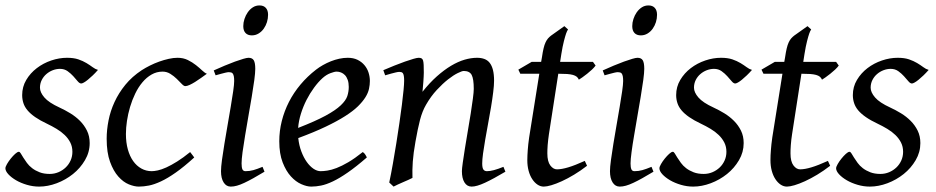

<svg xmlns="http://www.w3.org/2000/svg" viewBox="-22 -671 3465 711"><path d="M340.8 -412.1Q331.1 -400.9 321.5 -391.8Q312 -382.8 303.7 -376Q295.4 -369.1 288.8 -365.5Q282.2 -361.8 278.8 -361.8Q272.5 -361.8 265.4 -370.4Q258.3 -378.9 249.3 -388.9Q240.2 -398.9 228.3 -407.5Q216.3 -416 200.2 -416Q186.5 -416 173.3 -410.9Q160.2 -405.8 149.7 -396.7Q139.2 -387.7 132.6 -374.8Q126 -361.8 126 -346.2Q126 -329.1 142.3 -310.1Q158.7 -291 198.2 -272.9Q218.3 -263.7 238.3 -251.5Q258.3 -239.3 274.2 -223.4Q290 -207.5 300 -187.3Q310.1 -167 310.1 -141.1Q310.1 -107.4 292.7 -77.9Q275.4 -48.3 248.3 -26.6Q221.2 -4.9 188 7.6Q154.8 20 123 20Q100.1 20 77.6 13.4Q55.2 6.8 37.6 -3.4Q20 -13.7 9 -25.6Q-2 -37.6 -2 -47.9Q-2 -53.2 3.9 -63.5Q9.8 -73.7 17.8 -83.7Q25.9 -93.8 34.2 -101.3Q42.5 -108.9 47.9 -108.9Q51.3 -108.9 54.9 -102.8Q58.6 -96.7 64.2 -87.6Q69.8 -78.6 77.6 -67.9Q85.4 -57.1 97.2 -48.1Q108.9 -39.1 124.8 -33Q140.6 -26.9 162.1 -26.9Q179.2 -26.9 194.6 -33.4Q210 -40 221.4 -51Q232.9 -62 239.5 -76.9Q246.1 -91.8 246.1 -108.9Q246.1 -127.9 238.3 -143.3Q230.5 -158.7 217.5 -171.1Q204.6 -183.6 187.5 -193.8Q170.4 -204.1 151.9 -212.9Q126 -225.1 108.4 -237.3Q90.8 -249.5 80.1 -262.2Q69.3 -274.9 64.7 -289.1Q60.1 -303.2 60.1 -318.8Q60.1 -349.6 75.2 -375Q90.3 -400.4 114.3 -418.7Q138.2 -437 167.7 -447Q197.3 -457 226.1 -457Q251 -457 268.1 -451.2Q285.2 -445.3 298.1 -437.5Q311 -429.7 320.8 -422.4Q330.6 -415 340.8 -412.1Z M744.1 -397.9Q733.9 -390.6 722.4 -382.3Q710.9 -374 700.2 -367.4Q689.5 -360.8 679.9 -356.4Q670.4 -352.1 664.1 -352.1Q658.7 -352.1 650.9 -360.4Q643.1 -368.7 632.6 -378.9Q622.1 -389.2 608.9 -397.5Q595.7 -405.8 580.1 -405.8Q558.1 -405.8 539.3 -395Q520.5 -384.3 505.4 -366.2Q490.2 -348.1 478.8 -324.5Q467.3 -300.8 459.7 -275.1Q452.1 -249.5 448.2 -223.6Q444.3 -197.8 444.3 -174.8Q444.3 -143.1 451.4 -117.7Q458.5 -92.3 471.2 -74.5Q483.9 -56.6 501.5 -46.9Q519 -37.1 540 -37.1Q548.8 -37.1 562.5 -40Q576.2 -43 594 -51Q611.8 -59.1 633.8 -72.8Q655.8 -86.4 682.1 -107.9Q686 -102.5 690.4 -97.2Q694.8 -91.8 697.3 -87.9Q659.2 -53.2 628.9 -32Q598.6 -10.7 574 0.7Q549.3 12.2 529.5 16.1Q509.8 20 492.2 20Q475.6 20 455.1 11.7Q434.6 3.4 416.3 -17.1Q397.9 -37.6 385.5 -71.8Q373 -106 373 -157.2Q373 -189.9 379.9 -224.9Q386.7 -259.8 402.1 -293.2Q417.5 -326.7 442.1 -356.9Q466.8 -387.2 502.9 -411.1Q516.6 -419.9 533.2 -428.2Q549.8 -436.5 567.6 -442.9Q585.4 -449.2 602.8 -453.1Q620.1 -457 635.3 -457Q656.7 -457 673.6 -448.7Q690.4 -440.4 703.6 -429.9Q716.8 -419.4 726.8 -409.9Q736.8 -400.4 744.1 -397.9Z M970.7 -616.2Q970.7 -602.5 966.6 -589.1Q962.4 -575.7 954.6 -564.7Q946.8 -553.7 935.5 -546.9Q924.3 -540 910.6 -540Q895.5 -540 887.2 -548.8Q878.9 -557.6 878.9 -574.2Q878.9 -587.4 883.3 -600.8Q887.7 -614.3 895.5 -625.5Q903.3 -636.7 914.3 -643.8Q925.3 -650.9 939 -650.9Q954.1 -650.9 962.4 -641.8Q970.7 -632.8 970.7 -616.2ZM957.5 -35.2Q934.6 -21.5 916.3 -11.2Q897.9 -1 882.8 6.1Q867.7 13.2 855.5 16.6Q843.3 20 832.5 20Q815.9 20 806.2 4.6Q796.4 -10.7 796.4 -37.1Q796.4 -51.8 800 -78.9Q803.7 -106 809.1 -138.9Q814.5 -171.9 820.8 -207.8Q827.1 -243.7 832.5 -276.1Q837.9 -308.6 841.6 -333.7Q845.2 -358.9 845.2 -371.1Q845.2 -382.3 843.8 -388.9Q842.3 -395.5 839.8 -398.7Q837.4 -401.9 833.5 -402.8Q829.6 -403.8 825.2 -403.8Q821.3 -403.8 813 -401.9Q804.7 -399.9 796.6 -397.7Q788.6 -395.5 776.4 -392.1L769.5 -410.2Q790 -419.4 810.3 -428Q830.6 -436.5 848.1 -442.9Q865.7 -449.2 878.9 -453.1Q892.1 -457 898.4 -457Q912.1 -457 917.7 -447.8Q923.3 -438.5 923.3 -416Q923.3 -401.9 919.7 -374.3Q916 -346.7 910.2 -312.5Q904.3 -278.3 897.9 -241Q891.6 -203.6 885.7 -169.4Q879.9 -135.3 876.2 -107.7Q872.6 -80.1 872.6 -65.9Q872.6 -50.8 875.7 -43.9Q878.9 -37.1 887.2 -37.1Q902.3 -37.1 916.3 -41Q930.2 -44.9 950.2 -53.2Z M1172.4 -381.8Q1156.2 -367.2 1140.9 -346.2Q1125.5 -325.2 1113 -300.8Q1100.6 -276.4 1092.3 -249.8Q1084 -223.1 1082 -197.3Q1146 -222.2 1183.3 -242.4Q1220.7 -262.7 1239.7 -280.8Q1258.8 -298.8 1264.2 -315.4Q1269.5 -332 1269.5 -349.1Q1269.5 -364.3 1265.6 -375.2Q1261.7 -386.2 1255.4 -392.8Q1249 -399.4 1241 -402.6Q1232.9 -405.8 1224.6 -405.8Q1216.8 -405.8 1201.7 -400.1Q1186.5 -394.5 1172.4 -381.8ZM1347.7 -371.1Q1347.7 -357.4 1344.5 -342.3Q1341.3 -327.1 1331.3 -311Q1321.3 -294.9 1303.5 -277.3Q1285.6 -259.8 1256.1 -241Q1226.6 -222.2 1184.1 -201.9Q1141.6 -181.6 1082.5 -159.7Q1085.4 -132.3 1094 -109.9Q1102.5 -87.4 1114 -71.3Q1125.5 -55.2 1138.9 -46.1Q1152.3 -37.1 1165.5 -37.1Q1175.8 -37.1 1190.4 -39.3Q1205.1 -41.5 1224.4 -48.8Q1243.7 -56.2 1267.8 -70.3Q1292 -84.5 1321.3 -107.9Q1326.7 -105 1330.8 -98.4Q1335 -91.8 1336.4 -87.9Q1296.4 -53.2 1265.6 -32Q1234.9 -10.7 1210.7 0.7Q1186.5 12.2 1167.2 16.1Q1147.9 20 1130.4 20Q1114.3 20 1093.8 11Q1073.2 2 1055.2 -17.8Q1037.1 -37.6 1024.7 -69.6Q1012.2 -101.6 1012.2 -147.9Q1012.2 -186 1021.5 -222.9Q1030.8 -259.8 1048.1 -293.7Q1065.4 -327.6 1090.8 -357.9Q1116.2 -388.2 1148.4 -413.1Q1159.7 -421.9 1173.8 -429.9Q1188 -438 1203.4 -444.1Q1218.8 -450.2 1234.6 -453.6Q1250.5 -457 1265.6 -457Q1286.6 -457 1302 -449.5Q1317.4 -441.9 1327.6 -429.7Q1337.9 -417.5 1342.8 -402.1Q1347.7 -386.7 1347.7 -371.1Z M1849.6 -35.2Q1805.2 -8.8 1774.2 5.6Q1743.2 20 1724.6 20Q1707.5 20 1698 4.6Q1688.5 -10.7 1688.5 -37.1Q1688.5 -45.9 1691.7 -68.6Q1694.8 -91.3 1699.7 -121.6Q1704.6 -151.9 1710.4 -186Q1716.3 -220.2 1721.2 -251Q1726.1 -281.7 1729.2 -306.2Q1732.4 -330.6 1732.4 -341.8Q1732.4 -378.9 1724.6 -393.6Q1716.8 -408.2 1695.3 -408.2Q1689 -408.2 1673.1 -400.4Q1657.2 -392.6 1637.2 -377Q1617.2 -361.3 1595.5 -337.9Q1573.7 -314.5 1555.7 -283.2Q1542 -259.8 1533.4 -227.1Q1524.9 -194.3 1516.6 -147Q1508.8 -103.5 1506.6 -72.3Q1504.4 -41 1505.4 -12.2Q1499 -8.8 1489.5 -4.6Q1480 -0.5 1470 3.9Q1460 8.3 1450.7 12.5Q1441.4 16.6 1435.5 20L1419.4 4.9Q1426.3 -27.3 1432.9 -64.9Q1439.5 -102.5 1445.6 -140.4Q1451.7 -178.2 1457 -215.1Q1462.4 -252 1466.3 -283Q1470.2 -314 1472.4 -337.2Q1474.6 -360.4 1474.6 -372.1Q1474.6 -383.3 1473.4 -389.9Q1472.2 -396.5 1470 -399.7Q1467.8 -402.8 1464.4 -403.8Q1460.9 -404.8 1456.5 -404.8Q1452.1 -404.8 1443.6 -402.8Q1435.1 -400.9 1426.3 -398.4Q1417.5 -396 1404.3 -392.1L1397.5 -411.1Q1418 -419.9 1438.7 -428.2Q1459.5 -436.5 1477.5 -442.9Q1495.6 -449.2 1509 -453.1Q1522.5 -457 1528.3 -457Q1535.2 -457 1539.1 -454.8Q1543 -452.6 1544.7 -446.8Q1546.4 -440.9 1546.9 -430.2Q1547.4 -419.4 1547.4 -401.9Q1547.4 -396.5 1546.9 -387.2Q1546.4 -377.9 1545.7 -367.4Q1544.9 -356.9 1543.9 -346.9Q1543 -336.9 1542.5 -331.1Q1568.8 -364.3 1595.7 -388.2Q1622.6 -412.1 1648.4 -427.5Q1674.3 -442.9 1698.5 -450Q1722.7 -457 1744.6 -457Q1759.8 -457 1771.7 -452.6Q1783.7 -448.2 1791.5 -438.2Q1799.3 -428.2 1803.5 -411.9Q1807.6 -395.5 1807.6 -372.1Q1807.6 -355 1804.4 -329.6Q1801.3 -304.2 1796.4 -274.7Q1791.5 -245.1 1785.6 -213.9Q1779.8 -182.6 1774.9 -154.3Q1770 -126 1766.8 -102.8Q1763.7 -79.6 1763.7 -65.9Q1763.7 -49.3 1768.1 -43.2Q1772.5 -37.1 1781.2 -37.1Q1792.5 -37.1 1807.1 -41Q1821.8 -44.9 1842.3 -53.2Z M2151.9 -57.1Q2127.9 -38.6 2104 -24.2Q2080.1 -9.8 2058.6 0Q2037.1 9.8 2019.8 14.9Q2002.4 20 1991.7 20Q1979.5 20 1968.5 12.7Q1957.5 5.4 1949 -7.6Q1940.4 -20.5 1935.5 -38.6Q1930.7 -56.6 1930.7 -78.1Q1930.7 -87.4 1931.2 -96.7Q1931.6 -106 1932.4 -116Q1933.1 -126 1934.3 -137.2Q1935.5 -148.4 1937.5 -162.1L1975.1 -397.9H1904.8L1897.5 -413.1L1946.8 -441.9H1981.9L1984.9 -459Q1987.8 -479 1991 -492.2Q1994.1 -505.4 1998.3 -514.2Q2002.4 -522.9 2007.3 -528.6Q2012.2 -534.2 2018.6 -539.1L2067.9 -574.2L2081.5 -562Q2077.6 -556.2 2074.2 -546.4Q2070.8 -536.6 2066.2 -518.6Q2061.5 -500.5 2056.6 -470.2L2052.2 -441.9H2173.8L2183.6 -428.2Q2178.7 -421.4 2170.2 -413.3Q2161.6 -405.3 2152.3 -397.9Q2143.1 -390.6 2134.5 -384.5Q2126 -378.4 2121.6 -376Q2118.7 -382.8 2113.5 -387Q2108.4 -391.1 2099.6 -393.6Q2090.8 -396 2077.9 -397Q2064.9 -397.9 2046.9 -397.9H2045.4L2010.7 -173.8Q2009.3 -164.6 2008.1 -154.1Q2006.8 -143.6 2006.1 -134Q2005.4 -124.5 2005.1 -116.2Q2004.9 -107.9 2004.9 -103Q2004.9 -72.8 2015.9 -58.3Q2026.9 -43.9 2040.5 -43.9Q2057.6 -43.9 2082.3 -51.3Q2106.9 -58.6 2143.6 -75.2Z M2411.1 -616.2Q2411.1 -602.5 2407 -589.1Q2402.8 -575.7 2395 -564.7Q2387.2 -553.7 2376 -546.9Q2364.7 -540 2351.1 -540Q2335.9 -540 2327.6 -548.8Q2319.3 -557.6 2319.3 -574.2Q2319.3 -587.4 2323.7 -600.8Q2328.1 -614.3 2335.9 -625.5Q2343.8 -636.7 2354.7 -643.8Q2365.7 -650.9 2379.4 -650.9Q2394.5 -650.9 2402.8 -641.8Q2411.1 -632.8 2411.1 -616.2ZM2397.9 -35.2Q2375 -21.5 2356.7 -11.2Q2338.4 -1 2323.2 6.1Q2308.1 13.2 2295.9 16.6Q2283.7 20 2272.9 20Q2256.3 20 2246.6 4.6Q2236.8 -10.7 2236.8 -37.1Q2236.8 -51.8 2240.5 -78.9Q2244.1 -106 2249.5 -138.9Q2254.9 -171.9 2261.2 -207.8Q2267.6 -243.7 2272.9 -276.1Q2278.3 -308.6 2282 -333.7Q2285.6 -358.9 2285.6 -371.1Q2285.6 -382.3 2284.2 -388.9Q2282.7 -395.5 2280.3 -398.7Q2277.8 -401.9 2273.9 -402.8Q2270 -403.8 2265.6 -403.8Q2261.7 -403.8 2253.4 -401.9Q2245.1 -399.9 2237.1 -397.7Q2229 -395.5 2216.8 -392.1L2210 -410.2Q2230.5 -419.4 2250.7 -428Q2271 -436.5 2288.6 -442.9Q2306.2 -449.2 2319.3 -453.1Q2332.5 -457 2338.9 -457Q2352.5 -457 2358.2 -447.8Q2363.8 -438.5 2363.8 -416Q2363.8 -401.9 2360.1 -374.3Q2356.4 -346.7 2350.6 -312.5Q2344.7 -278.3 2338.4 -241Q2332 -203.6 2326.2 -169.4Q2320.3 -135.3 2316.7 -107.7Q2313 -80.1 2313 -65.9Q2313 -50.8 2316.2 -43.9Q2319.3 -37.1 2327.6 -37.1Q2342.8 -37.1 2356.7 -41Q2370.6 -44.9 2390.6 -53.2Z M2762.7 -412.1Q2752.9 -400.9 2743.4 -391.8Q2733.9 -382.8 2725.6 -376Q2717.3 -369.1 2710.7 -365.5Q2704.1 -361.8 2700.7 -361.8Q2694.3 -361.8 2687.3 -370.4Q2680.2 -378.9 2671.1 -388.9Q2662.1 -398.9 2650.1 -407.5Q2638.2 -416 2622.1 -416Q2608.4 -416 2595.2 -410.9Q2582 -405.8 2571.5 -396.7Q2561 -387.7 2554.4 -374.8Q2547.9 -361.8 2547.9 -346.2Q2547.9 -329.1 2564.2 -310.1Q2580.6 -291 2620.1 -272.9Q2640.1 -263.7 2660.2 -251.5Q2680.2 -239.3 2696 -223.4Q2711.9 -207.5 2721.9 -187.3Q2731.9 -167 2731.9 -141.1Q2731.9 -107.4 2714.6 -77.9Q2697.3 -48.3 2670.2 -26.6Q2643.1 -4.9 2609.9 7.6Q2576.7 20 2544.9 20Q2522 20 2499.5 13.4Q2477.1 6.8 2459.5 -3.4Q2441.9 -13.7 2430.9 -25.6Q2419.9 -37.6 2419.9 -47.9Q2419.9 -53.2 2425.8 -63.5Q2431.6 -73.7 2439.7 -83.7Q2447.8 -93.8 2456.1 -101.3Q2464.4 -108.9 2469.7 -108.9Q2473.1 -108.9 2476.8 -102.8Q2480.5 -96.7 2486.1 -87.6Q2491.7 -78.6 2499.5 -67.9Q2507.3 -57.1 2519 -48.1Q2530.8 -39.1 2546.6 -33Q2562.5 -26.9 2584 -26.9Q2601.1 -26.9 2616.5 -33.4Q2631.8 -40 2643.3 -51Q2654.8 -62 2661.4 -76.9Q2668 -91.8 2668 -108.9Q2668 -127.9 2660.2 -143.3Q2652.3 -158.7 2639.4 -171.1Q2626.5 -183.6 2609.4 -193.8Q2592.3 -204.1 2573.7 -212.9Q2547.9 -225.1 2530.3 -237.3Q2512.7 -249.5 2502 -262.2Q2491.2 -274.9 2486.6 -289.1Q2481.9 -303.2 2481.9 -318.8Q2481.9 -349.6 2497.1 -375Q2512.2 -400.4 2536.1 -418.7Q2560.1 -437 2589.6 -447Q2619.1 -457 2647.9 -457Q2672.9 -457 2689.9 -451.2Q2707 -445.3 2720 -437.5Q2732.9 -429.7 2742.7 -422.4Q2752.4 -415 2762.7 -412.1Z M3052.2 -57.1Q3028.3 -38.6 3004.4 -24.2Q2980.5 -9.8 2959 0Q2937.5 9.8 2920.2 14.9Q2902.8 20 2892.1 20Q2879.9 20 2868.9 12.7Q2857.9 5.4 2849.4 -7.6Q2840.8 -20.5 2835.9 -38.6Q2831.1 -56.6 2831.1 -78.1Q2831.1 -87.4 2831.5 -96.7Q2832 -106 2832.8 -116Q2833.5 -126 2834.7 -137.2Q2835.9 -148.4 2837.9 -162.1L2875.5 -397.9H2805.2L2797.9 -413.1L2847.2 -441.9H2882.3L2885.3 -459Q2888.2 -479 2891.4 -492.2Q2894.5 -505.4 2898.7 -514.2Q2902.8 -522.9 2907.7 -528.6Q2912.6 -534.2 2918.9 -539.1L2968.3 -574.2L2981.9 -562Q2978 -556.2 2974.6 -546.4Q2971.2 -536.6 2966.6 -518.6Q2961.9 -500.5 2957 -470.2L2952.6 -441.9H3074.2L3084 -428.2Q3079.1 -421.4 3070.6 -413.3Q3062 -405.3 3052.7 -397.9Q3043.5 -390.6 3034.9 -384.5Q3026.4 -378.4 3022 -376Q3019 -382.8 3013.9 -387Q3008.8 -391.1 3000 -393.6Q2991.2 -396 2978.3 -397Q2965.3 -397.9 2947.3 -397.9H2945.8L2911.1 -173.8Q2909.7 -164.6 2908.4 -154.1Q2907.2 -143.6 2906.5 -134Q2905.8 -124.5 2905.5 -116.2Q2905.3 -107.9 2905.3 -103Q2905.3 -72.8 2916.3 -58.3Q2927.2 -43.9 2940.9 -43.9Q2958 -43.9 2982.7 -51.3Q3007.3 -58.6 3043.9 -75.2Z M3417 -412.1Q3407.2 -400.9 3397.7 -391.8Q3388.2 -382.8 3379.9 -376Q3371.6 -369.1 3365 -365.5Q3358.4 -361.8 3355 -361.8Q3348.6 -361.8 3341.6 -370.4Q3334.5 -378.9 3325.4 -388.9Q3316.4 -398.9 3304.4 -407.5Q3292.5 -416 3276.4 -416Q3262.7 -416 3249.5 -410.9Q3236.3 -405.8 3225.8 -396.7Q3215.3 -387.7 3208.7 -374.8Q3202.1 -361.8 3202.1 -346.2Q3202.1 -329.1 3218.5 -310.1Q3234.9 -291 3274.4 -272.9Q3294.4 -263.7 3314.5 -251.5Q3334.5 -239.3 3350.3 -223.4Q3366.2 -207.5 3376.2 -187.3Q3386.2 -167 3386.2 -141.1Q3386.2 -107.4 3368.9 -77.9Q3351.6 -48.3 3324.5 -26.6Q3297.4 -4.9 3264.2 7.6Q3231 20 3199.2 20Q3176.3 20 3153.8 13.4Q3131.3 6.8 3113.8 -3.4Q3096.2 -13.7 3085.2 -25.6Q3074.2 -37.6 3074.2 -47.9Q3074.2 -53.2 3080.1 -63.5Q3085.9 -73.7 3094 -83.7Q3102.1 -93.8 3110.4 -101.3Q3118.7 -108.9 3124 -108.9Q3127.4 -108.9 3131.1 -102.8Q3134.8 -96.7 3140.4 -87.6Q3146 -78.6 3153.8 -67.9Q3161.6 -57.1 3173.3 -48.1Q3185.1 -39.1 3200.9 -33Q3216.8 -26.9 3238.3 -26.9Q3255.4 -26.9 3270.8 -33.4Q3286.1 -40 3297.6 -51Q3309.1 -62 3315.7 -76.9Q3322.3 -91.8 3322.3 -108.9Q3322.3 -127.9 3314.5 -143.3Q3306.6 -158.7 3293.7 -171.1Q3280.8 -183.6 3263.7 -193.8Q3246.6 -204.1 3228 -212.9Q3202.1 -225.1 3184.6 -237.3Q3167 -249.5 3156.2 -262.2Q3145.5 -274.9 3140.9 -289.1Q3136.2 -303.2 3136.2 -318.8Q3136.2 -349.6 3151.4 -375Q3166.5 -400.4 3190.4 -418.7Q3214.4 -437 3243.9 -447Q3273.4 -457 3302.2 -457Q3327.1 -457 3344.2 -451.2Q3361.3 -445.3 3374.3 -437.5Q3387.2 -429.7 3397 -422.4Q3406.7 -415 3417 -412.1Z"/></svg>

Font: Akkhara
Style: Italic
Weight: 400
Italic angle: -7°
Designer: J. Victor Gaultney
Version: Version 1.00 June 13, 2006, initial release